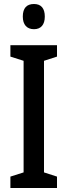

<svg xmlns="http://www.w3.org/2000/svg" viewBox="-20 -940 338 960"><path d="M150 -920C113 -920 94 -899 94 -857C94 -817 114 -794 150 -794C185 -794 204 -817 204 -857C204 -898 186 -920 150 -920ZM265 0V-57L200 -78V-636L265 -657V-714H32V-657L98 -636V-78L32 -57V0Z"/></svg>

Font: Noto Sans Bengali ExtraCondensed Medium
Style: Regular
Weight: 500
Width: 2
Designer: Joana Ranito - Universal Thirst; Jelle Bosma - Monotype Design Team
Foundry: Universal Thirst ehf.
Version: Version 3.000